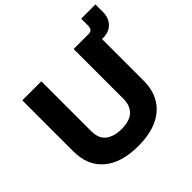

<svg xmlns="http://www.w3.org/2000/svg" viewBox="-205 -1032 1240 1240"><g transform="rotate(-45 415.5 -411.5)"><path d="M59 -263V-729H233V-274Q233 -205 274 -174.5Q315 -144 381 -144Q457 -144 492.5 -178.5Q528 -213 528 -274V-729H703V-263Q703 -181 667 -119.5Q631 -58 559 -24Q487 10 379 10Q228 10 143.5 -61Q59 -132 59 -263ZM609 -729H663Q686 -729 693.5 -741Q701 -753 701 -777V-833H831V-767Q831 -710 799 -677.5Q767 -645 714 -645H609Z"/></g></svg>

Font: BDO Grotesk ExtraBold
Style: Regular
Weight: 800
Designer: Deni Anggara
Foundry: Lokal Container
Version: Version 2.000